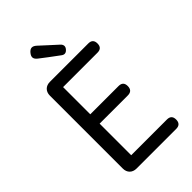

<svg xmlns="http://www.w3.org/2000/svg" viewBox="-280 -1052 1148 1148"><g transform="rotate(-45 294.5 -477.5)"><path d="M101 -366V-58C101 -23 124 0 159 0H317H495C521 0 534 -14 534 -40C534 -66 521 -79 495 -79H193V-346H432C458 -346 471 -360 471 -386C471 -412 458 -425 432 -425H193V-655H484C510 -655 523 -668 523 -694C523 -720 510 -733 484 -733H159C124 -733 101 -710 101 -675ZM258 -843 320 -797C335 -785 350 -786 363 -801C377 -816 376 -832 361 -846L305 -897L257 -941C236 -960 218 -960 200 -938C182 -916 185 -899 207 -882Z"/></g></svg>

Font: GenSenRounded2 TW R
Style: Regular
Weight: 400
Version: Version 2.100;PS 2.1;hotconv 16.6.51;makeotf.lib2.5.65220 DE